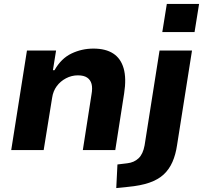

<svg xmlns="http://www.w3.org/2000/svg" viewBox="-20 -763 1032 976"><path d="M37 0 117 -506H265L249 -406H257Q291 -466 343.5 -491Q396 -516 455 -516Q517 -516 555.5 -491Q594 -466 608.5 -415.5Q623 -365 611 -288L566 0H401L445 -282Q451 -315 445.5 -336Q440 -357 423 -368.5Q406 -380 376 -380Q344 -380 315.5 -365Q287 -350 268.5 -325Q250 -300 245 -266L202 0ZM805 -600 828 -743H992L969 -600ZM571 193 577 73 627 67Q662 63 684.5 41.5Q707 20 715 -24L791 -506H956L880 -25Q873 23 856.5 60.5Q840 98 812 124Q784 150 739.5 165.5Q695 181 630 187Z"/></svg>

Font: Nunito Sans 6pt ExtraBold
Style: Italic
Weight: 800
Italic angle: -9°
Version: Version 3.101;gftools[0.9.27]